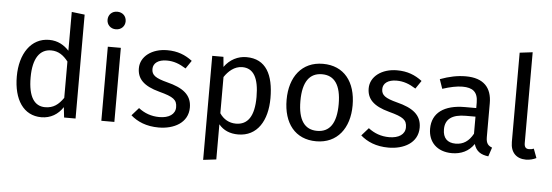

<svg xmlns="http://www.w3.org/2000/svg" viewBox="-61 -1040 4225 1469"><g transform="rotate(5 2052.0 -306.0)"><path d="M438 -810V-512C401 -552 352 -582 285 -582C146 -582 62 -456 62 -282C62 -105 138 13 276 13C347 13 404 -22 441 -79L450 0H538V-798ZM298 -66C216 -66 168 -134 168 -284C168 -432 221 -503 307 -503C363 -503 403 -474 438 -429V-150C401 -97 362 -66 298 -66Z M785 -842C744 -842 716 -813 716 -774C716 -737 744 -707 785 -707C827 -707 855 -737 855 -774C855 -813 827 -842 785 -842ZM836 -569H736V0H836Z M1192 -582C1074 -582 987 -516 987 -426C987 -346 1035 -293 1159 -260C1269 -231 1297 -210 1297 -153C1297 -99 1249 -67 1175 -67C1113 -67 1060 -87 1015 -122L962 -62C1012 -18 1081 13 1177 13C1292 13 1402 -41 1402 -160C1402 -259 1332 -307 1213 -337C1121 -361 1091 -382 1091 -429C1091 -474 1130 -503 1195 -503C1248 -503 1292 -487 1343 -455L1385 -517C1331 -558 1272 -582 1192 -582Z M1800 -582C1735 -582 1673 -551 1631 -492L1624 -569H1538V230L1638 218V-52C1674 -8 1725 13 1787 13C1934 13 2010 -112 2010 -285C2010 -464 1951 -582 1800 -582ZM1763 -68C1711 -68 1667 -93 1638 -137V-415C1668 -460 1714 -503 1775 -503C1860 -503 1903 -433 1903 -285C1903 -136 1854 -68 1763 -68Z M2388 -582C2226 -582 2134 -460 2134 -284C2134 -104 2225 13 2387 13C2548 13 2641 -109 2641 -285C2641 -465 2550 -582 2388 -582ZM2388 -502C2482 -502 2534 -433 2534 -285C2534 -136 2482 -67 2387 -67C2292 -67 2240 -136 2240 -284C2240 -433 2293 -502 2388 -502Z M2957 -582C2839 -582 2752 -516 2752 -426C2752 -346 2800 -293 2924 -260C3034 -231 3062 -210 3062 -153C3062 -99 3014 -67 2940 -67C2878 -67 2825 -87 2780 -122L2727 -62C2777 -18 2846 13 2942 13C3057 13 3167 -41 3167 -160C3167 -259 3097 -307 2978 -337C2886 -361 2856 -382 2856 -429C2856 -474 2895 -503 2960 -503C3013 -503 3057 -487 3108 -455L3150 -517C3096 -558 3037 -582 2957 -582Z M3685 -133V-393C3685 -512 3622 -582 3485 -582C3421 -582 3358 -569 3288 -543L3313 -471C3371 -490 3424 -501 3466 -501C3545 -501 3585 -471 3585 -389V-347H3498C3339 -347 3247 -281 3247 -159C3247 -57 3315 13 3429 13C3498 13 3558 -13 3598 -72C3615 -16 3652 6 3709 13L3732 -56C3703 -67 3685 -83 3685 -133ZM3451 -62C3387 -62 3353 -97 3353 -164C3353 -242 3406 -281 3511 -281H3585V-150C3553 -91 3510 -62 3451 -62Z M3998 13C4027 13 4055 5 4077 -6L4051 -76C4040 -71 4028 -69 4014 -69C3988 -69 3978 -84 3978 -114V-810L3879 -798V-112C3879 -31 3925 13 3998 13Z"/></g></svg>

Font: Glow Sans SC Normal Medium
Style: Regular
Weight: 600
Designer: Ryoko NISHIZUKA (kana, bopomofo & ideographs); Paul D. Hunt (Latin, Greek & Cyrillic); Sandoll Communications, Soo-young
Version: Version 0.93